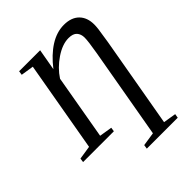

<svg xmlns="http://www.w3.org/2000/svg" viewBox="-251 -799 1149 1149"><g transform="rotate(-45 324.0 -224.5)"><path d="M582 187 577.6 212.9H315.9L319.8 187L406.7 173.8L508.3 -404.8Q522.9 -489.7 522.9 -520Q522.9 -549.3 506.6 -567.9Q490.2 -586.4 452.6 -586.4Q399.9 -586.4 340.3 -546.1Q280.8 -505.9 244.6 -450.2L172.9 -39.1L253.9 -25.9L250 0H-10.7L-6.8 -25.9L79.1 -39.1L180.2 -616.2L99.1 -628.9L103 -654.8H280.8L256.8 -518.6Q310.5 -587.9 369.1 -625Q427.7 -662.1 488.8 -662.1Q550.8 -662.1 585 -628.2Q619.1 -594.2 619.1 -534.7Q619.1 -520 616.7 -498.5Q614.3 -477.1 602.1 -402.3L501 173.8Z"/></g></svg>

Font: Liberation Serif
Style: Italic
Weight: 400
Italic angle: -16.333°
Designer: Steve Matteson
Foundry: Ascender Corporation
Version: Version 2.1.5